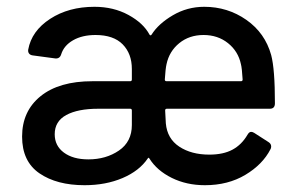

<svg xmlns="http://www.w3.org/2000/svg" viewBox="-20 -537 875 565"><path d="M45 -135Q45 -210 99.5 -254Q154 -298 252 -298H363Q368 -298 368 -303V-334Q368 -379 341 -406.5Q314 -434 261 -434Q222 -434 195 -418.5Q168 -403 160 -377Q156 -364 143 -365L76 -374Q69 -375 65.5 -379.5Q62 -384 63 -391Q73 -446 127.5 -481.5Q182 -517 258 -517Q314 -517 358 -493Q402 -469 420 -435Q423 -431 426 -435Q446 -467 488.5 -492Q531 -517 581 -517Q650 -517 705 -478.5Q760 -440 778 -375Q789 -334 789 -233Q789 -217 774 -217H471Q466 -217 466 -212Q466 -210 468 -174Q472 -129 507.5 -105.5Q543 -82 596 -82Q637 -82 664 -96.5Q691 -111 708 -140Q713 -149 719 -149Q723 -149 728 -146L770 -119Q778 -114 778 -106Q778 -101 776 -98Q753 -53 702 -22.5Q651 8 583 8Q529 8 485.5 -13.5Q442 -35 420 -70Q417 -75 415 -71Q390 -34 340.5 -13Q291 8 229 8Q147 8 96 -27Q45 -62 45 -135ZM470 -298H689Q694 -298 694 -303Q692 -337 689 -348Q681 -386 651 -410Q621 -434 579 -434Q537 -434 507.5 -410Q478 -386 470 -348Q467 -335 465 -303Q465 -298 470 -298ZM368 -169V-212Q368 -217 363 -217H269Q209 -217 175 -198.5Q141 -180 141 -142Q141 -108 168 -88Q195 -68 240 -68Q292 -68 330 -94Q368 -120 368 -169Z"/></svg>

Font: Barlow_Medium_SS
Style: Regular
Weight: 500
Designer: Jeremy Tribby
Foundry: Jeremy Tribby
Version: Version 1.101 August 23, 2024